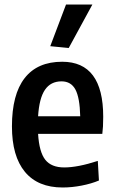

<svg xmlns="http://www.w3.org/2000/svg" viewBox="-20 -823 510 852"><path d="M203 -618 273 -803H390L285 -610ZM258 9Q148 9 90.5 -60.5Q33 -130 33 -262Q33 -404 89.5 -476.5Q146 -549 256 -549Q438 -549 438 -305Q438 -278 437 -262Q436 -246 434 -229H149Q154 -148 181 -114Q208 -80 265 -80Q325 -80 414 -109L419 -22Q386 -8 342.5 0.5Q299 9 258 9ZM253 -462Q205 -462 179.5 -424.5Q154 -387 149 -307H336Q334 -390 314.5 -426Q295 -462 253 -462Z"/></svg>

Font: Encode Sans Compressed
Style: SemiBold
Weight: 600
Designer: Pablo Impallari, Andres Torresi
Foundry: Pablo Impallari, Andres Torresi
Version: Version 1.000; ttfautohint (v1.00) -l 8 -r 50 -G 200 -x 14 -